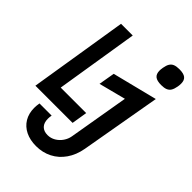

<svg xmlns="http://www.w3.org/2000/svg" viewBox="-281 -897 1212 1212"><g transform="rotate(45 325.0 -291.0)"><path d="M114.5 -725H219L130 -171H357.5L340.5 -66.5H8.5ZM211.5 24.5Q211.5 61.5 230.5 80.8Q249.5 100 283 100Q311.5 100 336 85.5Q360.5 71 376.8 47.2Q393 23.5 397.5 -3L466.5 -407.5L286.5 -361L305 -469L605.5 -544.5L511 -5Q499.5 59 467.2 105.2Q435 151.5 387 176Q339 200.5 281 200.5Q227 200.5 186.8 180.8Q146.5 161 124.2 124.2Q102 87.5 102 37.5Q102 18.5 106 -5.5H214.5Q211.5 11 211.5 24.5ZM495 -688.5Q495 -698.5 497.5 -714.5Q502 -741 511.2 -755.8Q520.5 -770.5 536.5 -776.8Q552.5 -783 579 -783Q616 -783 633 -769.5Q650 -756 650 -726Q650 -711 647.5 -698.5Q643 -672.5 634 -658Q625 -643.5 609 -637Q593 -630.5 566.5 -630.5Q529.5 -630.5 512.2 -644.2Q495 -658 495 -688.5Z"/></g></svg>

Font: JuliaMono SemiBold
Style: Italic
Weight: 600
Italic angle: -9°
Monospace: yes
Designer: cormullion
Foundry: corm
Version: Version 0.056; ttfautohint (v1.8.4)